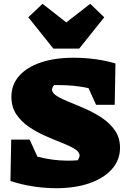

<svg xmlns="http://www.w3.org/2000/svg" viewBox="-20 -977 678 1011"><path d="M276 14Q217 14 154.5 4.5Q92 -5 35 -24L39 -242H136L177 -152Q216 -142 256 -136.5Q296 -131 336 -131Q363 -131 389 -133Q393 -139 396 -145Q399 -151 399 -158Q399 -177 373 -193Q347 -209 306 -225Q265 -241 219.5 -261Q174 -281 133 -308.5Q92 -336 66 -375Q40 -414 40 -467Q40 -531 80.5 -577Q121 -623 194.5 -648Q268 -673 368 -673Q425 -673 481 -665.5Q537 -658 588 -643L584 -425H486L446 -513Q373 -529 291 -529Q278 -529 265 -529Q254 -516 254 -505Q254 -487 280 -471Q306 -455 346.5 -439Q387 -423 433 -402.5Q479 -382 519.5 -354.5Q560 -327 586 -289Q612 -251 612 -199Q612 -134 569 -86Q526 -38 450.5 -12Q375 14 276 14ZM261 -721 129 -886 204 -957 329 -859 455 -957 529 -886 397 -721Z"/></svg>

Font: Piazzolla SC Black
Style: Regular
Weight: 900
Designer: Juan Pablo del Peral
Foundry: Huerta Tipografica
Version: Version 1.330